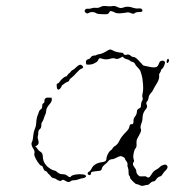

<svg xmlns="http://www.w3.org/2000/svg" viewBox="-20 -611 587 637"><path d="M143 -287H151L152 -281Q152 -274 145 -266Q133 -253 133 -242Q133 -236 130.5 -231.5Q128 -227 125.5 -218.5Q123 -210 120 -206.5Q117 -203 117 -194.5Q117 -186 112 -182.5Q107 -179 107 -171.5Q107 -164 105.5 -159Q104 -154 107 -146Q111 -133 102 -128L97 -126L103 -119Q108 -111 112 -109Q122 -104 122 -93Q122 -75 133 -63Q136 -59 142 -54.5Q148 -50 153.5 -47.5Q159 -45 162 -45Q164 -45 171 -39Q178 -33 187.5 -33Q197 -33 202 -29Q212 -20 215 -25Q219 -32 243 -33Q260 -33 263 -30Q267 -27 264.5 -24Q262 -21 256 -20Q248 -19 240.5 -16Q233 -13 225.5 -13Q218 -13 215 -10Q208 -4 198 -10.5Q188 -17 185 -13Q183 -10 178 -11Q173 -12 169 -15Q164 -19 158 -20Q152 -21 148.5 -26Q145 -31 141.5 -33.5Q138 -36 137 -39Q136 -42 131 -43.5Q126 -45 123.5 -53Q121 -61 118 -61Q112 -61 100 -82Q92 -96 94 -102Q96 -108 92 -115Q81 -131 86 -140Q89 -145 90 -158.5Q91 -172 95.5 -183Q100 -194 100 -201Q101 -221 106 -231Q108 -236 109.5 -241Q111 -246 115.5 -248.5Q120 -251 120 -259Q120 -267 124 -268.5Q128 -270 127.5 -276Q127 -282 131 -285Q135 -288 143 -287ZM234 -389Q246 -401 253 -393Q260 -386 250 -383Q244 -381 234 -369.5Q224 -358 217.5 -353.5Q211 -349 210 -345Q209 -341 204 -339.5Q199 -338 193.5 -333.5Q188 -329 187 -329Q186 -329 184 -324Q182 -319 178.5 -316Q175 -313 172 -314Q168 -316 168 -330Q168 -333 172 -334.5Q176 -336 178.5 -340.5Q181 -345 188 -351Q195 -357 198 -357Q201 -357 204.5 -362.5Q208 -368 209.5 -368Q211 -368 214 -372.5Q217 -377 221.5 -379Q226 -381 234 -389ZM541 -411Q541 -408 538.5 -404.5Q536 -401 534 -402Q533 -403 533 -406.5Q533 -410 534.5 -413Q536 -416 538 -415.5Q540 -415 541 -411ZM338 -444Q344 -447 345.5 -447Q347 -447 352 -445Q362 -438 384 -436Q389 -436 390 -432Q392 -427 403 -430Q408 -431 413 -426.5Q418 -422 422 -422Q427 -422 432.5 -417.5Q438 -413 455 -394Q456 -393 483 -388Q500 -385 505 -395Q507 -400 509 -404Q511 -409 518 -409.5Q525 -410 527 -405Q528 -403 526.5 -398.5Q525 -394 523 -389.5Q521 -385 518 -383Q514 -380 514 -377Q514 -374 510.5 -369.5Q507 -365 508 -361Q510 -348 497 -329Q492 -321 489 -314.5Q486 -308 480 -301.5Q474 -295 473 -287Q472 -279 468 -274.5Q464 -270 466 -265Q471 -257 464 -249Q453 -236 453 -221Q453 -214 451 -207Q444 -189 447 -184Q450 -179 445 -169Q440 -159 436 -152Q432 -145 433 -134Q434 -123 429 -118Q425 -113 423 -100.5Q421 -88 424 -81Q426 -77 423 -73Q418 -66 426 -56Q432 -49 432 -44Q432 -34 442 -27Q444 -25 454 -26Q464 -27 466 -24.5Q468 -22 471.5 -22Q475 -22 477.5 -25Q480 -28 485 -36Q490 -44 498 -48Q506 -52 510.5 -57Q515 -62 522.5 -64Q530 -66 533 -63Q540 -56 530 -46Q524 -41 520 -34Q516 -27 512 -26Q504 -24 499 -17Q494 -9 489 -9Q484 -9 478 -3Q472 3 469 2.5Q466 2 458.5 4.5Q451 7 444 3.5Q437 0 433.5 0Q430 0 420.5 -9.5Q411 -19 411.5 -22Q412 -25 409 -28Q406 -31 406.5 -40Q407 -49 404.5 -54.5Q402 -60 403 -65Q404 -70 399 -76.5Q394 -83 394 -86Q394 -87 391.5 -88.5Q389 -90 386 -91.5Q383 -93 380 -93Q376 -93 366.5 -88Q357 -83 354 -83Q343 -83 338 -75Q335 -71 327 -64.5Q319 -58 318 -52Q317 -49 316.5 -48Q316 -47 315 -46Q314 -45 312.5 -45Q311 -45 308 -44Q305 -44 298.5 -43Q292 -42 291 -42Q282 -41 282 -37Q282 -30 277 -30Q274 -30 272 -32.5Q270 -35 271 -37.5Q272 -40 276 -42Q280 -44 284 -52Q292 -69 318 -73Q333 -74 333 -84Q333 -87 335 -93Q337 -99 340.5 -104.5Q344 -110 347 -112Q352 -115 353 -118Q354 -121 359 -125Q370 -131 375 -142Q383 -159 400 -175Q409 -185 409 -190Q410 -195 412 -197.5Q414 -200 416 -199Q423 -197 423 -209Q422 -217 428 -224.5Q434 -232 434 -239Q434 -249 443 -252Q448 -253 448 -265Q448 -271 451.5 -276.5Q455 -282 453 -287Q451 -292 453 -301Q456 -311 454.5 -331.5Q453 -352 450 -362Q447 -370 446 -374.5Q445 -379 437 -387Q429 -395 429 -397Q429 -398 427 -400.5Q425 -403 422.5 -404.5Q420 -406 418 -406Q415 -406 411.5 -409.5Q408 -413 401 -414.5Q394 -416 391 -419L387 -423L379 -419Q368 -413 361 -417Q357 -419 349 -417Q332 -411 316 -417Q308 -420 306 -412Q304 -406 293 -401Q282 -395 267 -397Q266 -397 265 -403Q264 -413 274 -415Q278 -416 280 -419Q284 -427 295 -427Q299 -427 300 -428.5Q301 -430 308 -431Q319 -432 338 -444ZM330 -591Q344 -589 354 -591Q361 -592 369 -588Q380 -582 389 -586Q404 -592 422 -585Q431 -582 439.5 -583Q448 -584 451 -580Q454 -575 451.5 -573Q449 -571 440 -571Q431 -571 428 -568Q424 -563 413 -568Q406 -571 400 -569.5Q394 -568 380.5 -567Q367 -566 361 -569.5Q355 -573 349.5 -574Q344 -575 343 -571Q341 -566 336.5 -564.5Q332 -563 319 -564Q302 -564 298 -568Q293 -571 286.5 -571Q280 -571 276 -569Q269 -564 264 -569Q259 -573 262 -578Q265 -583 272 -582Q277 -581 283.5 -583.5Q290 -586 298 -585Q306 -584 313.5 -588Q321 -592 330 -591Z"/></svg>

Font: TT2020 Style D
Style: Italic
Weight: 400
Italic angle: -15°
Version: Version 0.2.000